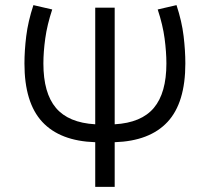

<svg xmlns="http://www.w3.org/2000/svg" viewBox="-20 -730 820 750"><path d="M352 0V-174.5Q214.5 -179 145 -254Q75.5 -329 75.5 -482Q75.5 -532 82.5 -589Q89.5 -646 110.5 -710L184 -693Q164 -632.5 156.8 -579.8Q149.5 -527 149.5 -482Q149.5 -366.5 198.5 -308.5Q247.5 -250.5 352 -244.5V-700H428V-244.5Q532.5 -250.5 581.2 -308.8Q630 -367 630 -482Q630 -526.5 623 -579.5Q616 -632.5 596 -693L669.5 -710Q690.5 -646 697.2 -589.2Q704 -532.5 704 -482Q704 -328.5 634.5 -253.8Q565 -179 428 -174.5V0Z"/></svg>

Font: Geologica ExtraLight
Style: Regular
Weight: 200
Designer: Sindre Bremnes, Frode Helland
Foundry: Monokrom Skriftforlag AS
Version: Version 1.010; ttfautohint (v1.8.4.7-5d5b);gftools[0.9.28]